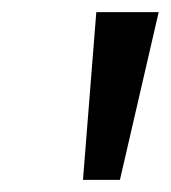

<svg xmlns="http://www.w3.org/2000/svg" viewBox="-20 -725 282 317"><path d="M117 -428 139 -705H242L178 -428Z"/></svg>

Font: Nunito Sans 7pt
Style: Italic
Weight: 400
Italic angle: -9°
Designer: Vernon Adams
Foundry: Vernon Adams
Version: Version 3.101;gftools[0.9.27]